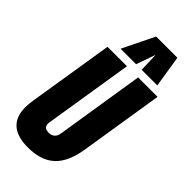

<svg xmlns="http://www.w3.org/2000/svg" viewBox="-290 -996 1069 1069"><g transform="rotate(45 245.0 -461.0)"><path d="M178 10Q10 10 10 -140Q10 -162 16 -201L96 -700H249L165 -175Q157 -130 202 -130Q247 -130 254 -177L337 -700H490L411 -204Q393 -93 337 -41.5Q281 10 178 10ZM155 -744 247 -932H414L444 -744H321L317 -858L277 -744Z"/></g></svg>

Font: Georama Condensed ExtraBold
Style: Italic
Weight: 800
Width: 3
Italic angle: -9°
Designer: Jean-Baptiste Levee
Foundry: Production Type
Version: Version 1.000